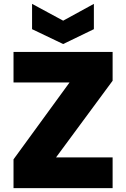

<svg xmlns="http://www.w3.org/2000/svg" viewBox="-20 -974 653 994"><path d="M270 -159H563V0H50V-149L340 -547H50V-705H563V-556ZM466 -823 307 -746 146 -823V-954L307 -867L466 -954Z"/></svg>

Font: DVN-Poppins ExtBd
Style: Regular
Weight: 800
Designer: Ninad Kale (Devanagari), Jonny Pinhorn (Latin)
Foundry: Indian Type Foundry
Version: 4.004